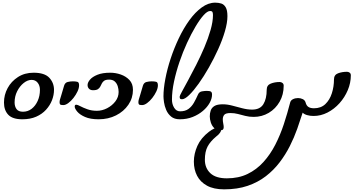

<svg xmlns="http://www.w3.org/2000/svg" viewBox="-20 -899 2705 1447"><path d="M148 0Q75 0 42.5 -34Q10 -68 10 -126Q10 -184 37.5 -235Q65 -286 115.5 -318.5Q166 -351 233 -351Q316 -351 351.5 -313Q387 -275 387 -222Q387 -183 372 -144Q357 -105 327 -72Q297 -39 252.5 -19.5Q208 0 148 0ZM153 -57Q190 -57 218.5 -79Q247 -101 264 -138.5Q281 -176 281 -222Q281 -254 264 -275.5Q247 -297 218 -297Q188 -297 158.5 -273.5Q129 -250 109.5 -211.5Q90 -173 90 -127Q90 -97 104.5 -77Q119 -57 153 -57Z M457 -107Q438 -107 433.5 -112Q429 -117 429 -128Q429 -138 432 -149Q435 -160 442.5 -183.5Q450 -207 463 -253Q470 -276 489.5 -281Q509 -286 529 -286Q550 -286 563 -282.5Q576 -279 576 -256Q576 -235 564 -209.5Q552 -184 533.5 -160.5Q515 -137 494.5 -122Q474 -107 457 -107Z M723 0Q661 0 621 -17.5Q581 -35 562 -58Q543 -81 543 -96Q543 -110 555 -110Q564 -110 585.5 -98.5Q607 -87 639 -75.5Q671 -64 710 -64Q750 -64 787.5 -83.5Q825 -103 849.5 -135Q874 -167 874 -206Q874 -227 867.5 -248.5Q861 -270 845.5 -284.5Q830 -299 803 -299Q778 -299 766 -291Q754 -283 748 -271Q742 -259 736 -247Q730 -235 718 -227Q706 -219 681 -219Q662 -219 651 -230Q640 -241 640 -258Q640 -277 658 -298.5Q676 -320 714 -335.5Q752 -351 811 -351Q851 -351 890 -337.5Q929 -324 955.5 -296Q982 -268 982 -222Q982 -160 947.5 -109.5Q913 -59 854.5 -29.5Q796 0 723 0Z M1051 -107Q1032 -107 1027.5 -112Q1023 -117 1023 -128Q1023 -138 1026 -149Q1029 -160 1036.5 -183.5Q1044 -207 1057 -253Q1064 -276 1083.5 -281Q1103 -286 1123 -286Q1144 -286 1157 -282.5Q1170 -279 1170 -256Q1170 -235 1158 -209.5Q1146 -184 1127.5 -160.5Q1109 -137 1088.5 -122Q1068 -107 1051 -107Z M1335 0Q1294 0 1269.5 -20.5Q1245 -41 1232.5 -70.5Q1220 -100 1216 -128.5Q1212 -157 1212 -173Q1212 -230 1226 -304Q1240 -378 1266 -457Q1292 -536 1328 -611.5Q1364 -687 1407.5 -747Q1451 -807 1500.5 -843Q1550 -879 1602 -879Q1627 -879 1647.5 -872.5Q1668 -866 1681 -844Q1694 -822 1694 -777Q1694 -728 1675 -663Q1656 -598 1624 -527.5Q1592 -457 1554 -390Q1516 -323 1477.5 -269Q1439 -215 1406 -183Q1373 -151 1352 -151Q1341 -151 1337.5 -155Q1334 -159 1334 -171Q1334 -177 1352 -210Q1370 -243 1398.5 -295.5Q1427 -348 1459.5 -412Q1492 -476 1520.5 -543Q1549 -610 1567 -673Q1585 -736 1585 -785Q1585 -797 1582 -806.5Q1579 -816 1563 -816Q1543 -816 1514.5 -784.5Q1486 -753 1453.5 -698.5Q1421 -644 1389.5 -575.5Q1358 -507 1332.5 -432Q1307 -357 1291.5 -284Q1276 -211 1276 -148Q1276 -114 1292.5 -87Q1309 -60 1337 -60Q1376 -60 1400.5 -78Q1425 -96 1441.5 -125Q1458 -154 1472 -186Q1481 -207 1502 -210.5Q1523 -214 1538 -214Q1561 -214 1569.5 -208.5Q1578 -203 1578 -186Q1578 -156 1560 -123.5Q1542 -91 1509 -63Q1476 -35 1432 -17.5Q1388 0 1335 0Z M1638 83Q1611 83 1594 66Q1577 49 1569 24.5Q1561 0 1561 -22Q1561 -45 1568 -66Q1575 -87 1596 -100Q1617 -113 1659 -113Q1693 -113 1730.5 -103Q1768 -93 1806.5 -83Q1845 -73 1880 -73Q1940 -73 1965 -114Q1990 -155 1990 -222Q1990 -257 2020.5 -269Q2051 -281 2088 -281Q2099 -281 2108.5 -274Q2118 -267 2118 -253Q2118 -186 2087.5 -132.5Q2057 -79 2005.5 -48.5Q1954 -18 1892 -18Q1858 -18 1829 -25.5Q1800 -33 1773 -40Q1746 -47 1717 -47Q1681 -47 1670 -33.5Q1659 -20 1659 0Q1659 15 1662.5 32Q1666 49 1666 59Q1666 71 1660.5 77Q1655 83 1638 83Z M1669 528Q1591 528 1540.5 500.5Q1490 473 1465.5 426Q1441 379 1441 319Q1441 260 1467.5 200.5Q1494 141 1555 94Q1598 62 1625 62Q1647 62 1647 79Q1647 88 1638 101.5Q1629 115 1608 131Q1565 167 1544.5 205.5Q1524 244 1524 305Q1524 367 1565 406Q1606 445 1690 445Q1778 445 1846 412Q1914 379 1965.5 322Q2017 265 2054.5 192Q2092 119 2119 37Q2146 -45 2167 -127Q2171 -143 2188 -151.5Q2205 -160 2226 -160Q2245 -160 2261.5 -152Q2278 -144 2283 -127Q2289 -103 2304.5 -93Q2320 -83 2346 -83Q2399 -83 2432 -114.5Q2465 -146 2481 -196Q2497 -246 2497 -300Q2497 -335 2527.5 -346.5Q2558 -358 2595 -358Q2606 -358 2615 -351.5Q2624 -345 2624 -331Q2624 -274 2601 -219.5Q2578 -165 2538.5 -121Q2499 -77 2448.5 -51Q2398 -25 2343 -25Q2317 -25 2294.5 -31.5Q2272 -38 2261 -50Q2243 7 2220 72Q2197 137 2164.5 201.5Q2132 266 2087.5 324.5Q2043 383 1983.5 429Q1924 475 1846.5 501.5Q1769 528 1669 528Z"/></svg>

Font: Solitreo
Style: Regular
Weight: 400
Designer: Nathan Gross, Bryan Kirschen, Binghamton University
Foundry: Eli Heuer
Version: Version 1.100; ttfautohint (v1.8.4.7-5d5b)